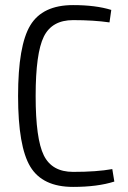

<svg xmlns="http://www.w3.org/2000/svg" viewBox="-20 -722 502 754"><path d="M267 -702Q356 -702 417 -683L410 -634Q348 -643 267 -643Q184 -643 152 -578Q120 -513 120 -345Q120 -177 152 -112Q184 -47 267 -47Q360 -47 421 -58L429 -9Q363 12 267 12Q147 12 99 -67.5Q51 -147 51 -345Q51 -543 99 -622.5Q147 -702 267 -702Z"/></svg>

Font: exo2condensed_l
Style: Regular
Weight: 300
Width: 3
Designer: Natanael Gama
Version: Version 1.001;PS 001.001;hotconv 1.0.70;makeotf.lib2.5.58329